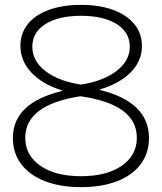

<svg xmlns="http://www.w3.org/2000/svg" viewBox="-20 -760 667 790"><path d="M313 10Q228 10 165 -14.5Q102 -39 67.5 -84.5Q33 -130 33 -192Q33 -265 83.5 -313Q134 -361 236 -386V-388Q156 -412 110 -460.5Q64 -509 64 -571Q64 -623 94.5 -661Q125 -699 181.5 -719.5Q238 -740 313 -740Q389 -740 445 -719.5Q501 -699 532.5 -661Q564 -623 564 -571Q564 -509 518 -462.5Q472 -416 391 -392V-390Q593 -340 593 -192Q593 -130 559 -84.5Q525 -39 462 -14.5Q399 10 313 10ZM313 -35Q419 -35 481 -78Q543 -121 543 -193Q543 -262 485.5 -304.5Q428 -347 311 -364Q84 -329 84 -193Q84 -121 146 -78Q208 -35 313 -35ZM313 -412Q405 -426 459.5 -468Q514 -510 514 -568Q514 -627 460 -661Q406 -695 313 -695Q221 -695 167 -661Q113 -627 113 -568Q113 -509 167 -467.5Q221 -426 313 -412Z"/></svg>

Font: M PLUS 1 Thin Light
Style: Regular
Weight: 300
Version: Version 1.001